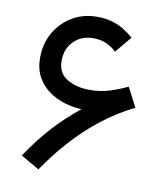

<svg xmlns="http://www.w3.org/2000/svg" viewBox="-77 -720 693 793"><g transform="rotate(10 270.0 -323.5)"><path d="M288.8 -352.3Q232.1 -352.3 192.8 -375.9Q153.5 -399.5 153.5 -450.9Q153.5 -501.7 185.6 -533.5Q217.7 -565.3 266.6 -565.3Q299 -565.3 322.7 -554.3Q346.3 -543.3 364.2 -526.2L421.6 -594.7Q402.4 -611.2 380.3 -625Q358.2 -638.7 330.4 -647Q302.7 -655.2 266.6 -655.2Q209.5 -655.2 163.4 -627.9Q117.4 -600.6 90.6 -553.9Q63.8 -507.1 63.8 -447.8Q63.8 -402.3 81.7 -369Q99.7 -335.7 129.5 -313.8Q159.4 -292 195.8 -280.7Q232.3 -269.5 269 -268Q208.8 -219.9 158 -164.1Q107.2 -108.3 59.5 -36.9L137.1 7.7Q181.8 -58.5 235 -117.8Q288.1 -177.1 351.1 -226.7Q414.1 -276.2 487.3 -312.5L445.4 -393.6Q413.6 -378.1 373.6 -365.2Q333.7 -352.3 288.8 -352.3Z"/></g></svg>

Font: Estedad-VF-FD Black
Style: Regular
Weight: 900
Designer: Amin Abedi
Version: Version 4.000